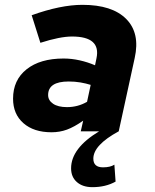

<svg xmlns="http://www.w3.org/2000/svg" viewBox="-20 -543 640 794"><path d="M362 231Q322 231 298 210Q274 189 274 153Q274 70 390 0H314L324 -44Q287 -18 257 -7Q227 4 193 4Q120 4 77 -33.5Q34 -71 34 -135Q34 -212 90 -256.5Q146 -301 243 -301Q276 -301 309.5 -293.5Q343 -286 373 -273L379 -302Q398 -392 278 -392Q228 -392 147 -366L111 -480Q231 -523 321 -523Q444 -523 502 -464.5Q560 -406 537 -303L471 0Q366 57 366 113Q366 149 406 149Q436 149 453 138L458 208Q417 231 362 231ZM257 -100Q302 -100 340 -122L355 -192Q336 -198 313 -202Q290 -206 264 -206Q179 -206 179 -150Q179 -128 199.5 -114Q220 -100 257 -100Z"/></svg>

Font: Red Hat Mono
Style: Bold Italic
Weight: 700
Italic angle: -12°
Monospace: yes
Designer: Pentagram, MCKL
Foundry: Pentagram, MCKL
Version: Version 1.023; ttfautohint (v1.8.3)